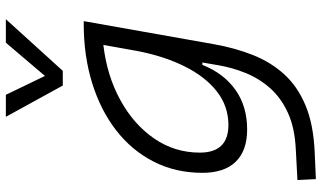

<svg xmlns="http://www.w3.org/2000/svg" viewBox="-232 -584 1051 626"><g transform="rotate(-90 293.0 -270.5)"><path d="M22.5 234.4 19.5 174.3 120.1 168.9Q189.9 165.5 238.5 143.3Q287.1 121.1 318.6 85.7Q350.1 50.3 367.9 6.8Q385.7 -36.6 393.6 -82.5L402.8 -135.7H395Q367.2 -65.9 313.5 -27.8Q259.8 10.3 184.1 10.3Q115.2 10.3 79.1 -27.1Q43 -64.5 43 -135.3Q43 -223.1 79.6 -294.7Q116.2 -366.2 181.9 -417Q247.6 -467.8 335.9 -495.1Q424.3 -522.5 528.3 -522.5H537.6L462.4 -98.1Q450.2 -29.3 427.2 28.8Q404.3 86.9 364.5 130.9Q324.7 174.8 262.7 200.7Q200.7 226.6 110.4 230.5ZM460 -458.5Q359.9 -446.8 280.5 -403.3Q201.2 -359.9 155 -293Q108.9 -226.1 108.9 -144Q108.9 -50.8 199.2 -50.8Q259.8 -50.8 307.9 -88.1Q356 -125.5 389.6 -192.6Q423.3 -259.8 440.4 -348.6L443.8 -368.2V-367.7ZM327.6 -590.8 225.6 -776.4H297.4L358.9 -648.9L467.3 -776.4H543.9L375.5 -590.8Z"/></g></svg>

Font: Cascadia Code PL Light
Style: Italic
Weight: 300
Italic angle: -10°
Monospace: yes
Designer: Aaron Bell
Foundry: Saja Typeworks
Version: Version 2404.023; ttfautohint (v1.8.4)